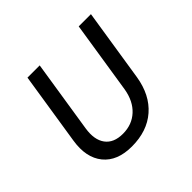

<svg xmlns="http://www.w3.org/2000/svg" viewBox="-138 -708 877 877"><g transform="rotate(-45 300.0 -270.0)"><path d="M253 10Q159 10 113.5 -46Q68 -102 83 -198L138 -550H217L162 -198Q152 -133 179 -96.5Q206 -60 265 -60Q324 -60 363.5 -96.5Q403 -133 414 -198L469 -550H548L493 -198Q477 -99 414.5 -44.5Q352 10 253 10Z"/></g></svg>

Font: JetBrains Mono NL Light
Style: Italic
Weight: 300
Italic angle: -9°
Designer: Philipp Nurullin, Konstantin Bulenkov
Foundry: JetBrains
Version: Version 2.304; ttfautohint (v1.8.4.7-5d5b)